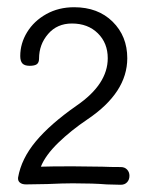

<svg xmlns="http://www.w3.org/2000/svg" viewBox="-20 -875 408 531"><path d="M338 -389Q338 -378 331.5 -371Q325 -364 314 -364L275 -365Q239 -368 181 -368Q155 -368 111 -366L52 -365Q41 -365 35 -370Q29 -375 30 -384Q39 -436 79 -484Q119 -532 192 -583Q278 -642 278 -714Q278 -756 250.5 -783Q223 -810 179 -810Q138 -810 113 -781Q88 -752 88 -713Q88 -702 82 -697.5Q76 -693 62 -693Q48 -693 42 -699.5Q36 -706 36 -720Q36 -755 55 -786Q74 -817 108 -836Q142 -855 185 -855Q251 -855 291.5 -815Q332 -775 332 -714Q332 -619 222 -545Q176 -514 141 -480Q106 -446 93 -414Q120 -415 181 -415L263 -414Q284 -413 314 -413Q325 -413 331.5 -406Q338 -399 338 -389Z"/></svg>

Font: Mali Light
Style: Regular
Weight: 300
Designer: Kitiyaporn Chalermlarp | Katatrad Aksorn Co.,Ltd.
Foundry: Cadson Demak Co.,Ltd.
Version: Version 1.000; ttfautohint (v1.6)